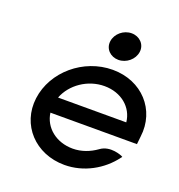

<svg xmlns="http://www.w3.org/2000/svg" viewBox="-121 -745 799 857"><g transform="rotate(20 278.5 -316.5)"><path d="M344 -512C382 -512 417 -541 422 -578C427 -615 398 -644 360 -644C322 -644 287 -615 282 -578C277 -541 306 -512 344 -512ZM551 -187 555 -225C572 -356 476 -462 337 -462C198 -462 75 -357 58 -226C41 -95 139 11 278 11C369 11 453 -36 505 -106L509 -111L504 -114C504 -114 444 -141 400 -108C368 -85 329 -70 288 -70C209 -70 149 -119 140 -187ZM149 -262C175 -330 247 -381 327 -381C407 -381 466 -331 473 -262Z"/></g></svg>

Font: Charger
Style: BdIt
Weight: 400
Designer: Jasper
Foundry: Cannot Into Space Fonts
Version: Version 0.98